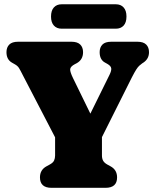

<svg xmlns="http://www.w3.org/2000/svg" viewBox="-20 -900 745 920"><path d="M541 -50Q541 0 485.5 0H227Q171.5 0 171.5 -50Q171.5 -86.5 203.5 -103.5L219 -112Q234.5 -120.5 239.2 -131Q244 -141.5 244 -155V-242L90 -538.5Q77.5 -563.5 71 -574Q64.5 -584.5 51 -592L37 -600Q11 -615 11 -650Q11 -673 24.5 -686.5Q38 -700 66.5 -700H322.5Q351 -700 364.5 -686.5Q378 -673 378 -650Q378 -613.5 346.5 -596.5L339.5 -593Q316.5 -581 316.2 -567.5Q316 -554 330 -525.5L413 -355.5L504.5 -541Q514.5 -561 513 -572.5Q511.5 -584 495 -593.5L483.5 -600Q471.5 -606 464.5 -618.5Q457.5 -631 457.5 -650Q457.5 -673 470.8 -686.5Q484 -700 513 -700H638.5Q667 -700 680.5 -686.5Q694 -673 694 -650Q694 -619 668.5 -601L661.5 -596.5Q654 -591 647.5 -585.2Q641 -579.5 632.8 -566.8Q624.5 -554 611 -527.5L468.5 -243V-155Q468.5 -140.5 474 -130.2Q479.5 -120 493.5 -112L509 -103.5Q541 -86.5 541 -50ZM224.5 -820.5Q224.5 -849.5 238.2 -864.5Q252 -879.5 275.5 -879.5H535Q558.5 -879.5 572.2 -864.5Q586 -849.5 586 -821Q586 -792 572.2 -777.2Q558.5 -762.5 535 -762.5H275.5Q252 -762.5 238.2 -777.5Q224.5 -792.5 224.5 -820.5Z"/></svg>

Font: Fraunces 72pt SuperSoft Black
Style: Regular
Weight: 900
Version: Version 1.000;[0bf87f6ff]